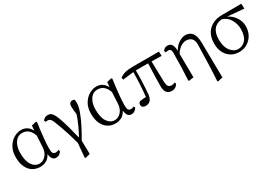

<svg xmlns="http://www.w3.org/2000/svg" viewBox="31 -1408 3548 2496"><g transform="rotate(-30 1804.5 -160.5)"><path d="M416 -191 425 -363Q405 -423 367 -455Q329 -487 279 -487Q205 -487 165 -425Q125 -363 125 -273Q125 -151 168 -89.5Q211 -28 276 -28Q329 -28 370 -72.5Q411 -117 416 -191ZM576 -60 585 -37Q572 -15 551 -0.5Q530 14 501 14Q470 14 451 -8.5Q432 -31 425 -84Q399 -33 358 -9.5Q317 14 262 14Q203 14 154 -15.5Q105 -45 76 -105Q47 -165 47 -254Q47 -342 82.5 -403Q118 -464 172 -496Q226 -528 282 -528Q330 -528 367.5 -504.5Q405 -481 429 -434L436 -507L503 -523L516 -514Q479 -248 479 -132Q479 -82 491.5 -65Q504 -48 529 -48Q553 -48 576 -60Z M614 -459 604 -484Q634 -523 681 -523Q703 -523 722 -513Q741 -503 760 -471.5Q779 -440 800 -378Q836 -277 887 -65Q968 -210 1012 -344Q1002 -429 1002 -462Q1002 -497 1015.5 -512.5Q1029 -528 1051 -528Q1078 -528 1083 -517Q1089 -505 1089 -472Q1089 -417 1060.5 -339.5Q1032 -262 988.5 -177Q945 -92 898 -13L902 189L830 207L821 198L840 -12Q791 -196 734 -343Q710 -413 692 -437.5Q674 -462 645 -462Q633 -462 614 -459Z M1546 -191 1555 -363Q1535 -423 1497 -455Q1459 -487 1409 -487Q1335 -487 1295 -425Q1255 -363 1255 -273Q1255 -151 1298 -89.5Q1341 -28 1406 -28Q1459 -28 1500 -72.5Q1541 -117 1546 -191ZM1706 -60 1715 -37Q1702 -15 1681 -0.5Q1660 14 1631 14Q1600 14 1581 -8.5Q1562 -31 1555 -84Q1529 -33 1488 -9.5Q1447 14 1392 14Q1333 14 1284 -15.5Q1235 -45 1206 -105Q1177 -165 1177 -254Q1177 -342 1212.5 -403Q1248 -464 1302 -496Q1356 -528 1412 -528Q1460 -528 1497.5 -504.5Q1535 -481 1559 -434L1566 -507L1633 -523L1646 -514Q1609 -248 1609 -132Q1609 -82 1621.5 -65Q1634 -48 1659 -48Q1683 -48 1706 -60Z M2199 -451 2207 -141Q2209 -89 2225 -70Q2241 -51 2271 -51Q2298 -51 2323 -63L2331 -41Q2299 14 2242 14Q2137 14 2139 -116Q2139 -221 2148 -452H1964Q1965 -273 1950 -104Q1945 -43 1917.5 -15Q1890 13 1844 13Q1819 13 1803.5 0.5Q1788 -12 1788 -34Q1788 -51 1793.5 -61Q1799 -71 1810 -78Q1852 -86 1905 -87Q1924 -272 1925 -450L1762 -430L1756 -463Q1795 -491 1840.5 -502.5Q1886 -514 1963 -514H2346L2349 -448Z M2886 -341 2893 189 2819 207 2811 198 2821 7 2831 -333Q2833 -401 2803 -431.5Q2773 -462 2722 -462Q2678 -462 2634.5 -431.5Q2591 -401 2564 -352L2568 0L2496 11L2488 2L2497 -182L2501 -408Q2501 -468 2456 -466Q2437 -466 2417 -462L2408 -487Q2420 -504 2437 -515Q2454 -526 2480 -526Q2520 -526 2540.5 -497Q2561 -468 2564 -399Q2596 -461 2649 -494.5Q2702 -528 2745 -528Q2786 -528 2817 -510.5Q2848 -493 2866 -452Q2884 -411 2886 -341Z M3259 -26Q3327 -26 3371.5 -79.5Q3416 -133 3416 -239Q3416 -311 3378 -378.5Q3340 -446 3262 -470Q3178 -460 3138 -406.5Q3098 -353 3098 -260Q3098 -149 3146.5 -87.5Q3195 -26 3259 -26ZM3587 -443 3341 -464Q3409 -432 3449.5 -370Q3490 -308 3490 -239Q3490 -128 3421 -57Q3352 14 3253 14Q3149 14 3084.5 -56Q3020 -126 3020 -242Q3020 -376 3097 -446Q3174 -516 3295 -516L3585 -517Z"/></g></svg>

Font: Han-Nom Khai
Style: Regular
Weight: 400
Version: Version 1.200;June 22, 2023;FontCreator 14.0.0.2814 64-bit